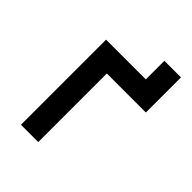

<svg xmlns="http://www.w3.org/2000/svg" viewBox="-263 -1126 1276 1276"><g transform="rotate(45 375.0 -487.5)"><path d="M686.6 -800V-644.7H319.8V0H157.1V-800ZM530.6 -974.6H686.6V-790H530.6Z"/></g></svg>

Font: Martian Mono Custom sWd Rg
Style: Regular
Weight: 400
Width: 6
Monospace: yes
Designer: Alex Havermale
Foundry: Evil Martians
Version: Version 1.000